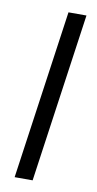

<svg xmlns="http://www.w3.org/2000/svg" viewBox="-73 -626 335 661"><g transform="rotate(10 94.5 -295.5)"><path d="M27.7 0 111.7 -591H174.6L90.6 0Z"/></g></svg>

Font: Alumni Sans Thin
Style: Italic
Weight: 100
Italic angle: -8°
Designer: Robert E. Leuschke
Foundry: Robert E. Leuschke
Version: Version 1.016